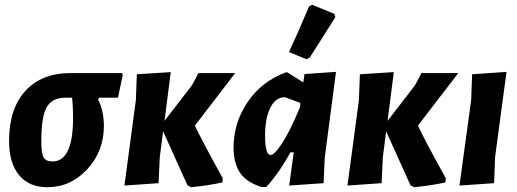

<svg xmlns="http://www.w3.org/2000/svg" viewBox="-20 -773 2165 804"><path d="M178 11Q102 11 60 -39.5Q18 -90 18 -183Q18 -317 86 -392Q154 -467 276 -467H491L494 -459L474 -364H395L391 -356Q415 -308 415 -245Q415 -140 345.5 -64.5Q276 11 178 11ZM200 -97Q286 -97 286 -280Q286 -328 282 -364H255Q198 -364 175.5 -324Q153 -284 153 -182Q153 -131 162.5 -114Q172 -97 200 -97Z M501 4 549 -354 553 -462 695 -471 669 -267 784 -416 811 -467H965L796 -247Q823 -189 913 -26L911 -9Q857 3 781 11L765 3L663 -223L649 -114L644 -6Z M1274 -746 1287 -753 1380 -715 1384 -701Q1321 -600 1277 -532L1263 -525L1190 -555Q1228 -636 1274 -746ZM1075 10Q1011 -10 984.5 -50.5Q958 -91 958 -155Q958 -258 1016.5 -345Q1075 -432 1177 -470H1183L1250 -428L1255 -463L1387 -472L1340 -114L1335 -6L1191 4L1210 -135H1196Q1150 -50 1095 10ZM1090 -206Q1090 -124 1113 -124Q1130 -124 1163.5 -176.5Q1197 -229 1236 -324L1238 -342L1173 -366Q1134 -366 1112 -322Q1090 -278 1090 -206Z M1435 4 1483 -354 1487 -462 1629 -471 1603 -267 1718 -416 1745 -467H1899L1730 -247Q1757 -189 1847 -26L1845 -9Q1791 3 1715 11L1699 3L1597 -223L1583 -114L1578 -6Z M2101 -472 2053 -114 2049 -6 1904 4 1953 -354 1957 -462Z"/></svg>

Font: Alegreya Sans SC ExtraBold
Style: Italic
Weight: 800
Italic angle: -7°
Designer: Juan Pablo del Peral
Foundry: Huerta Tipografica
Version: Version 2.007